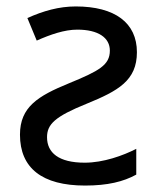

<svg xmlns="http://www.w3.org/2000/svg" viewBox="-20 -566 492 596"><path d="M215 -546C163 -546 114 -532 65 -510L94 -440C137 -459 180 -474 220 -474C285 -474 321 -449 321 -409C321 -364 288 -346 193 -307C98 -268 42 -234 42 -148C42 -44 111 10 244 10C314 10 363 -2 403 -24V-104C362 -83 301 -61 243 -61C162 -61 126 -92 126 -140C126 -180 150 -204 249 -244C347 -284 405 -316 405 -404C405 -495 337 -546 215 -546Z"/></svg>

Font: Noto Sans Thai
Style: Regular
Weight: 400
Designer: Monotype Design Team
Foundry: Monotype Imaging Inc.
Version: Version 1.901